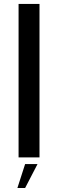

<svg xmlns="http://www.w3.org/2000/svg" viewBox="-20 -805 302 982"><path d="M75 0H182V-785H75ZM69 156.5H108.5L172 34H108.5Z"/></svg>

Font: Anybody SemiExpanded
Style: Regular
Weight: 400
Width: 6
Designer: Tyler Finck
Foundry: Etcetera Type Company
Version: Version 1.113;gftools[0.9.25]